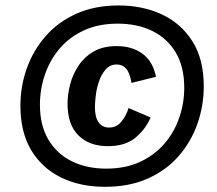

<svg xmlns="http://www.w3.org/2000/svg" viewBox="-20 -682 807 713"><path d="M370 11.7Q277.5 11.7 206.7 -22.9Q135.8 -57.5 95.8 -124.6Q55.8 -191.7 55.8 -289.2Q55.8 -361.7 79.6 -428.3Q103.3 -495 149.6 -547.9Q195.8 -600.8 263.8 -631.2Q331.7 -661.7 420.8 -661.7Q509.2 -661.7 580.4 -628.8Q651.7 -595.8 694.2 -529.2Q736.7 -462.5 736.7 -361.7Q736.7 -290.8 713.8 -224.2Q690.8 -157.5 645 -104.2Q599.2 -50.8 530.4 -19.6Q461.7 11.7 370 11.7ZM374.2 -55.8Q446.7 -55.8 500.8 -81.2Q555 -106.7 591.2 -149.2Q627.5 -191.7 645.8 -245.4Q664.2 -299.2 664.2 -355.8Q664.2 -435 632.1 -487.9Q600 -540.8 544.6 -567.5Q489.2 -594.2 417.5 -594.2Q345.8 -594.2 291.7 -569.2Q237.5 -544.2 201.2 -501.3Q165 -458.3 146.7 -404.6Q128.3 -350.8 128.3 -293.3Q128.3 -215.8 160 -162.9Q191.7 -110 247.1 -82.9Q302.5 -55.8 374.2 -55.8ZM380.8 -139.2Q311.7 -139.2 271.2 -179.2Q230.8 -219.2 230.8 -296.7Q230.8 -330.8 240.4 -368.3Q250 -405.8 271.7 -438.3Q293.3 -470.8 327.9 -490.8Q362.5 -510.8 413.3 -510.8Q470.8 -510.8 509.6 -482.1Q548.3 -453.3 559.2 -396.7L468.3 -374.2Q462.5 -410.8 448.8 -426.7Q435 -442.5 413.3 -442.5Q388.3 -442.5 372.1 -423.8Q355.8 -405 347.1 -378.3Q338.3 -351.7 335.4 -325.4Q332.5 -299.2 332.5 -284.2Q332.5 -245.8 346.7 -227.1Q360.8 -208.3 385 -208.3Q413.3 -208.3 431.2 -230.8Q449.2 -253.3 457.5 -280.8L539.2 -245.8Q520 -200.8 482.1 -170Q444.2 -139.2 380.8 -139.2Z"/></svg>

Font: Familjen Grotesk SemiBold
Style: Italic
Weight: 600
Italic angle: -9.46201°
Designer: Anders Wikstroem, Jonas Baeckman, Matilda Gysing, Kristian Moeller
Foundry: Familjen STHLM AB
Version: Version 2.002